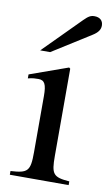

<svg xmlns="http://www.w3.org/2000/svg" viewBox="-80 -720 438 762"><g transform="rotate(10 139.0 -339.0)"><path d="M253 0V-15C187 -20 179 -31 179 -105V-456L174 -460L20 -405V-389C38 -394 53 -394 62 -394C87 -394 95 -378 95 -331V-104C95 -28 85 -19 16 -15V0ZM49 -507H89L243 -604C264 -617 273 -630 273 -646C273 -666 260 -678 238 -678C223 -678 214 -673 196 -655Z"/></g></svg>

Font: XITS Math
Style: Regular
Weight: 400
Designer: MicroPress Inc., with final additions and corrections provided by Coen Hoffman, Elsevier (retired)
Version: Version 1.302